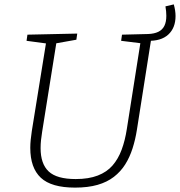

<svg xmlns="http://www.w3.org/2000/svg" viewBox="-20 -848 820 875"><path d="M322 7Q214 7 166 -38Q118 -83 118 -174Q118 -192 120 -211.5Q122 -231 125 -251L191 -660L198 -649L101 -662L105 -690L332 -695L328 -667L227 -649L238 -660L172 -247Q169 -228 167 -210Q165 -192 165 -173Q165 -101 202 -66.5Q239 -32 325 -32Q384 -32 425.5 -48Q467 -64 493 -94Q519 -124 534.5 -166Q550 -208 558 -260L621 -660L629 -650L532 -662L536 -690L655 -693Q683 -694 701.5 -703Q720 -712 729 -730Q738 -748 738 -776Q738 -785 737 -796.5Q736 -808 734 -819L772 -828Q780 -799 780 -775Q780 -721 747 -690.5Q714 -660 651 -662L669 -670L604 -257Q597 -212 584 -171.5Q571 -131 550.5 -98.5Q530 -66 499 -42Q468 -18 424.5 -5.5Q381 7 322 7Z"/></svg>

Font: Bitter Thin Light
Style: Italic
Weight: 300
Italic angle: -9°
Version: Version 2.002